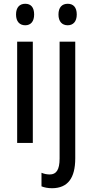

<svg xmlns="http://www.w3.org/2000/svg" viewBox="-20 -758 490 1018"><path d="M114 -738C84 -738 65 -719 65 -681C65 -644 84 -624 114 -624C143 -624 161 -644 161 -681C161 -719 144 -738 114 -738ZM290 -681C290 -644 309 -624 339 -624C368 -624 387 -644 387 -681C387 -719 369 -738 339 -738C309 -738 290 -719 290 -681ZM154 -537H71V0H154ZM257 240C339 239 379 187 379 81V-537H296V83C296 143 278 167 244 167C228 167 214 164 200 158V230C215 236 233 240 257 240Z"/></svg>

Font: Noto Sans Sinhala UI Condensed
Style: Regular
Weight: 400
Width: 3
Designer: Jelle Bosma - Monotype Design Team
Foundry: Monotype Imaging Inc.
Version: Version 2.006